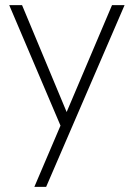

<svg xmlns="http://www.w3.org/2000/svg" viewBox="-20 -520 526 749"><path d="M114 209H160L466 -500H417L240 -83L66 -500H16L216 -30Z"/></svg>

Font: Advent Pro Light
Style: Regular
Weight: 300
Version: Version 3.000